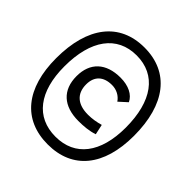

<svg xmlns="http://www.w3.org/2000/svg" viewBox="-183 -822 951 951"><g transform="rotate(45 293.0 -346.5)"><path d="M293 -7.3C466.3 -7.3 565.4 -128.4 565.4 -339.4C565.4 -559.6 466.3 -686 293 -686C119.6 -686 20.5 -559.6 20.5 -339.4C20.5 -128.4 119.6 -7.3 293 -7.3ZM293 -61.5C156.2 -61.5 78.1 -163.1 78.1 -339.4C78.1 -524.4 156.2 -630.9 293 -630.9C429.7 -630.9 507.8 -524.4 507.8 -339.4C507.8 -163.1 429.7 -61.5 293 -61.5ZM318.4 -196.8C354 -196.8 391.6 -199.7 425.8 -211.4L414.1 -265.1C387.2 -257.3 358.9 -252.4 330.1 -252.4C257.3 -252.4 217.3 -287.6 217.3 -352.5C217.3 -409.2 251 -440.9 310.5 -440.9C342.3 -440.9 370.6 -425.8 387.2 -400.9L429.7 -439.5C412.6 -475.6 370.6 -496.6 314.5 -496.6C212.4 -496.6 154.8 -441.9 154.8 -347.7C154.8 -250.5 214.4 -196.8 318.4 -196.8Z"/></g></svg>

Font: Cascadia Code Light
Style: Regular
Weight: 300
Monospace: yes
Designer: Aaron Bell
Foundry: Saja Typeworks
Version: Version 2404.023